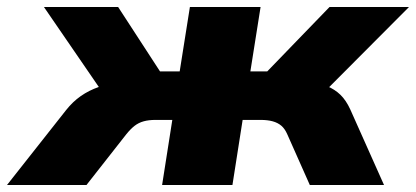

<svg xmlns="http://www.w3.org/2000/svg" viewBox="-65 -526 1183 546"><path d="M-45 0 123 -213Q142 -237 165 -253Q188 -269 215.5 -278.5Q243 -288 275 -291L246 -235L60 -506H271L390 -323H446L475 -506H676L647 -323H695L872 -506H1098L828 -235L813 -293Q843 -290 865 -281Q887 -272 903 -256.5Q919 -241 931 -215L1027 0H816L752 -144Q745 -160 735 -168.5Q725 -177 710.5 -181Q696 -185 676 -185H625L596 0H396L425 -185H377Q358 -185 343.5 -181Q329 -177 317.5 -168Q306 -159 294 -144L181 0Z"/></svg>

Font: Nunito Sans 7pt SemiExpanded Black
Style: Italic
Weight: 900
Width: 6
Italic angle: -9°
Designer: Vernon Adams
Foundry: Vernon Adams
Version: Version 3.101;gftools[0.9.27]